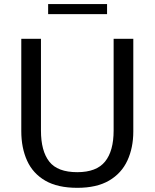

<svg xmlns="http://www.w3.org/2000/svg" viewBox="-20 -899 750 929"><path d="M354 9.8Q258.8 9.8 199 -24.9Q139.2 -59.6 111.1 -121.6Q83 -183.6 83 -264.6V-711.4H178.2V-267.1Q178.2 -168.5 218.3 -117.2Q258.3 -65.9 354 -65.9Q446.8 -65.9 488.3 -117.2Q529.8 -168.5 529.8 -267.1V-711.4H625V-263.2Q625 -184.1 596.4 -122.3Q567.9 -60.5 508.1 -25.4Q448.2 9.8 354 9.8ZM212.9 -830.6V-879.4H498V-830.6Z"/></svg>

Font: Comme
Style: Regular
Weight: 400
Designer: Vernon Adams
Foundry: Vernon Adams
Version: Version 1.000;gftools[0.9.27]